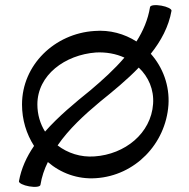

<svg xmlns="http://www.w3.org/2000/svg" viewBox="-20 -675 738 750"><path d="M566 -647C558 -598 539 -554 513 -513C466 -543 409 -559 349 -554C193 -544 66 -421 66 -267C66 -207 83 -152 113 -105C84 -63 63 -17 54 33C53 40 71 49 94 53C117 57 137 55 138 47C143 16 153 -14 167 -42C217 1 283 26 355 21C507 11 627 -112 638 -265C643 -341 616 -412 569 -465C609 -515 639 -571 650 -633C651 -640 633 -649 610 -653C587 -657 567 -655 566 -647ZM126 -267C126 -382 234 -461 355 -470C395 -472 433 -465 466 -450C427 -404 380 -362 334 -323C272 -273 208 -220 156 -161C137 -191 126 -228 126 -267ZM370 -277C422 -319 476 -363 522 -411C560 -375 582 -325 578 -269C570 -154 468 -72 349 -64C295 -60 244 -77 205 -107C249 -171 309 -226 370 -277Z"/></svg>

Font: Nupuram Expanded Light
Style: Regular
Weight: 300
Width: 7
Designer: Santhosh Thottingal (santhosh.thottingal@gmail.com)
Foundry: SMC
Version: Version 1.000